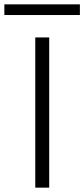

<svg xmlns="http://www.w3.org/2000/svg" viewBox="-49 -862 387 882"><path d="M318 -793V-842H-29V-793ZM177 0V-690H113V0Z"/></svg>

Font: Exo 2 Light Expanded
Style: Regular
Weight: 300
Width: 7
Designer: Natanael Gama
Version: Version 1.001;PS 001.001;hotconv 1.0.70;makeotf.lib2.5.58329